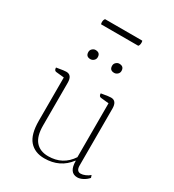

<svg xmlns="http://www.w3.org/2000/svg" viewBox="-191 -894 920 1015"><g transform="rotate(30 269.0 -387.0)"><path d="M238 12Q179 12 146.5 -25.5Q114 -63 114 -146V-410L66 -415Q52 -416 52 -435Q81 -440 92.5 -441.5Q104 -443 111 -443Q146 -443 146 -396V-135Q146 -70 173 -39Q200 -8 250 -8Q339 -8 387 -81V-410L339 -415Q325 -416 325 -435Q354 -440 365.5 -441.5Q377 -443 384 -443Q419 -443 419 -396V-49Q419 -14 445 -14Q457 -14 472.5 -20.5Q488 -27 499 -37L504 -22Q491 -7 473 2.5Q455 12 439 12Q389 12 389 -60H387Q333 12 238 12ZM332 -564Q304 -564 304 -592Q304 -604 313 -612Q322 -620 332 -620Q361 -620 361 -592Q361 -580 352 -572Q343 -564 332 -564ZM187 -564Q159 -564 159 -592Q159 -604 168 -612Q177 -620 187 -620Q216 -620 216 -592Q216 -580 207 -572Q198 -564 187 -564ZM371 -752H144Q142 -758 142 -764Q142 -779 149 -786H376Q378 -782 378 -774Q378 -759 371 -752Z"/></g></svg>

Font: Petrona Thin
Style: Regular
Weight: 100
Designer: Ringo R. Seeber
Foundry: Ringo R. Seeber
Version: Version 2.001; ttfautohint (v1.8.3)